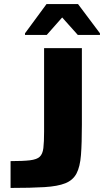

<svg xmlns="http://www.w3.org/2000/svg" viewBox="-20 -925 512 945"><path d="M32 0V-132Q93 -132 127 -136Q161 -140 175.5 -153.5Q190 -167 193.5 -196.5Q197 -226 197 -277V-688H383V-311Q383 -220 378.5 -162Q374 -104 356.5 -71Q339 -38 301.5 -23Q264 -8 198.5 -4Q133 0 32 0ZM103 -753V-761L209 -905H364L472 -761V-753H363L286 -839L210 -753Z"/></svg>

Font: Saira Expanded
Style: Bold
Weight: 700
Width: 7
Designer: Hector Gatti with collaboration of the Omnibus-Type team
Foundry: Omnibus-Type
Version: Version 1.100; ttfautohint (v1.8.3)